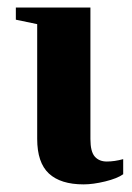

<svg xmlns="http://www.w3.org/2000/svg" viewBox="-20 -479 350 509"><path d="M201.7 9.8Q140.6 9.8 109.6 -19Q78.6 -47.9 78.6 -110.8V-415L22 -426.8V-459H219.7V-110.4Q219.7 -77.1 231.2 -64Q242.7 -50.8 263.2 -50.8Q283.2 -50.8 306.6 -57.1V-17.1Q291 -5.9 258.8 2Q226.6 9.8 201.7 9.8Z"/></svg>

Font: Tinos
Style: Bold
Weight: 700
Designer: Steve Matteson
Foundry: Monotype Imaging Inc.
Version: Version 1.23